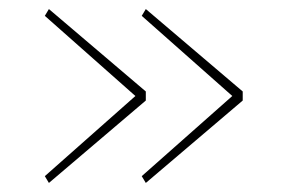

<svg xmlns="http://www.w3.org/2000/svg" viewBox="-20 -480 640 424"><path d="M79 -91 279 -268 79 -445 88 -460 302 -278V-258L88 -76ZM293 -91 493 -268 293 -445 302 -460 516 -278V-258L302 -76Z"/></svg>

Font: IBM Plex Mono Thin
Style: Regular
Weight: 100
Monospace: yes
Designer: Mike Abbink, Paul van der Laan, Pieter van Rosmalen
Foundry: Bold Monday
Version: Version 2.3